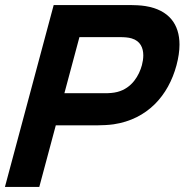

<svg xmlns="http://www.w3.org/2000/svg" viewBox="-46 -740 731 760"><path d="M-26.5 0H109.5L174.9 -244H342.9C355.9 -244 384.2 -245 404 -248C537.3 -268 620.3 -361 652.7 -482C660.4 -511 664.5 -538.3 664.5 -563.4C664.5 -643.3 623.4 -700.8 529.4 -716C511.2 -719 484.5 -720 470.5 -720H166.5ZM208.9 -371 268.4 -593H430.4C444.4 -593 462.2 -592 475.1 -588C510.2 -577.7 521.2 -549.8 521.2 -520.7C521.2 -507.5 518.9 -494.1 515.7 -482C505.2 -443 477.3 -391 418.3 -376C403.2 -372 384.9 -371 370.9 -371Z"/></svg>

Font: Manrope
Style: ExtraBoldItalic
Weight: 800
Italic angle: -15°
Designer: Mikhail Sharanda
Foundry: Mikhail Sharanda
Version: Version 4.502;hotconv 1.0.109;makeotfexe 2.5.65596